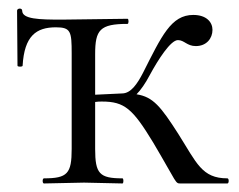

<svg xmlns="http://www.w3.org/2000/svg" viewBox="-20 -430 559 450"><path d="M203 -81V-191C209 -192 214 -192 219 -192C272 -192 291 -175 339 -96C397 2 390 0 404 0H513C517 0 517 -12 513 -12C453 -12 441 -48 398 -116C357 -180 339 -203 300 -209C310 -219 321 -235 331 -254C351 -291 380 -336 397 -336C412 -336 418 -322 439 -322C464 -322 478 -340 478 -360C478 -378 464 -395 433 -395C381 -395 359 -346 315 -259C302 -234 287 -211 266 -211L203 -208V-303C203 -360 214 -374 279 -374C282 -374 282 -386 279 -386L125 -384C72 -384 32 -385 32 -405C32 -412 20 -411 20 -405L21 -276C21 -273 33 -273 33 -276C37 -346 65 -366 111 -366C146 -366 148 -356 148 -305V-81C148 -23 138 -12 83 -12C79 -12 79 0 83 0L177 -2L267 0C270 0 270 -12 267 -12C213 -12 203 -23 203 -81Z"/></svg>

Font: Cormorant Garamond
Style: Regular
Weight: 400
Designer: Christian Thalmann (Catharsis Fonts)
Foundry: Catharsis Fonts
Version: Version 4.002;Glyphs 3.4 (3410)